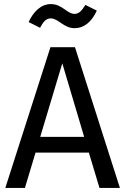

<svg xmlns="http://www.w3.org/2000/svg" viewBox="-20 -920 613 940"><path d="M102 0 154 -173H415L467 0H567L347 -689H227L6 0ZM177 -250 285 -610 392 -250ZM176 -784C192 -814 206 -830 229 -830C265 -830 292 -782 345 -782C390 -782 428 -811 454 -868L398 -896C380 -866 365 -852 345 -852C308 -852 285 -900 229 -900C179 -900 143 -861 120 -812Z"/></svg>

Font: FiraGO Unicode
Style: Regular
Weight: 400
Designer: bBox Type
Foundry: bBox Type GmbH
Version: Version 1.001;PS 001.001;hotconv 1.0.88;makeotf.lib2.5.64775